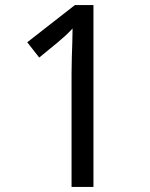

<svg xmlns="http://www.w3.org/2000/svg" viewBox="-20 -734 591 754"><path d="M261 0V-446Q261 -474 262 -506.5Q263 -539 264 -569.5Q265 -600 265 -622Q249 -605 237.5 -594.5Q226 -584 206 -567L134 -508L87 -568L274 -714H347V0Z"/></svg>

Font: oriya25
Style: Book
Weight: 400
Designer: Jelle Bosma - Monotype Design Team
Foundry: Monotype Imaging Inc.
Version: Version 2.003